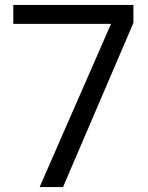

<svg xmlns="http://www.w3.org/2000/svg" viewBox="-20 -760 601 780"><path d="M522 -740H34V-663H431L141 0H236L522 -667Z"/></svg>

Font: Malmofest
Style: Regular
Weight: 400
Designer: Jonny Pinhorn (Poppins), Kolossal
Version: Version 1.004;Glyphs 3.1.2 (3151)